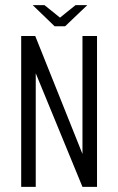

<svg xmlns="http://www.w3.org/2000/svg" viewBox="-20 -732 462 752"><path d="M63 0V-591H118L303 -129V-591H360V0H303L120 -445V0ZM194 -629 108 -712H154L215 -663L276 -712H322L235 -629Z"/></svg>

Font: Alumni Sans Thin
Style: Regular
Weight: 400
Version: Version 1.018